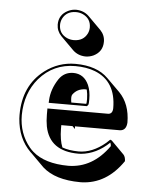

<svg xmlns="http://www.w3.org/2000/svg" viewBox="-53 -722 662 834"><g transform="rotate(5 278.0 -305.5)"><path d="M170.9 -606.9Q170.9 -650.4 210.4 -669.9Q227.1 -678.2 246.1 -678.2Q278.8 -677.2 300.8 -656.2L357.4 -599.6Q377.4 -578.6 377.4 -550.3Q377.4 -506.8 337.9 -487.3Q320.8 -479.5 302.7 -479.5Q270 -480.5 248 -501.5L191.4 -558.1Q171.4 -579.1 170.9 -606.9ZM441.9 -128.9Q445.8 -127.9 448.7 -126L504.9 -69.3Q513.2 -60.1 513.7 -41.5Q442.4 63 333 66.4Q329.1 66.4 326.7 66.4Q218.8 65.9 163.6 16.6L106.9 -40Q103.5 -43.5 101.1 -45.4Q46.9 -99.6 40.5 -186Q40 -194.8 40 -202.1Q40 -329.6 129.4 -398.4Q189 -443.8 263.2 -443.8Q356.9 -443.4 405.8 -394.5L462.4 -338.4Q509.3 -290.5 509.8 -209.5Q507.8 -174.8 480.5 -173.3H284.2Q285.2 -166.5 285.2 -161.6L273.4 -173.3H224.6V-157.2Q225.1 -108.4 237.8 -77.1Q266.6 -66.4 309.1 -65.9Q368.7 -65.9 425.8 -113.8Q434.6 -121.6 441.9 -128.9ZM321.3 -336.9Q316.9 -337.4 313.5 -337.4Q278.8 -335.9 259.8 -308.6Q254.9 -299.3 259.3 -274.9H324.2Q326.2 -276.9 326.2 -295.9Q325.7 -319.3 321.3 -336.9ZM443.4 -116.2Q387.7 -63 320.8 -56.6Q314 -56.2 309.1 -56.2Q183.6 -56.2 162.6 -162.1Q158.2 -186 158.2 -213.9V-230V-240.2H423.8Q442.4 -241.7 442.9 -266.1Q442.9 -383.3 349.1 -419.9Q312 -434.1 263.2 -434.1Q168 -434.1 106 -362.8Q50.8 -297.9 49.8 -202.1Q49.8 -122.1 98.1 -63.5Q106 -54.2 113.8 -47.4Q167 -0.5 270 0Q376 -1 446.8 -101.1Q446.3 -109.9 443.4 -116.2ZM161.6 -265.1 162.1 -275.4Q164.1 -324.2 194.8 -370.6Q217.3 -403.3 256.8 -403.8Q303.7 -403.8 324.7 -357.4Q335.9 -331.5 335.9 -295.9Q335.9 -275.9 334.5 -272.9Q332.5 -269.5 331.1 -268.1L328.1 -265.1ZM181.2 -606.9Q181.2 -568.8 216.3 -552.2Q230.5 -545.9 246.1 -545.9Q288.1 -545.9 305.2 -580.6Q311 -593.3 311 -606.9Q311 -645 275.9 -661.6Q261.7 -668 246.1 -668Q204.1 -668 187 -633.3Q181.2 -620.1 181.2 -606.9Z"/></g></svg>

Font: Linux Biolinum Shadow O
Style: Bold
Weight: 700
Designer: Philipp H. Poll
Foundry: Philipp H. Poll
Version: Version 0.9.2